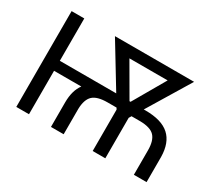

<svg xmlns="http://www.w3.org/2000/svg" viewBox="-130 -972 1386 1234"><g transform="rotate(30 563.5 -355.5)"><path d="M346.2 0V-183.6Q346.7 -271 385.3 -322.3H183.1V0H88.9V-710.9H183.1V-396.5H601.6L410.6 -710.9H998L806.6 -395.5H819.8Q939 -395.5 996.6 -343.8Q1054.2 -292 1055.7 -186.5V0H961.4V-183.6Q960.9 -253.9 930.7 -285.6Q900.4 -317.4 825.2 -318.4H760.3L749.5 -300.3V0H655.8V-307.1L648.9 -318.4H583Q505.9 -318.4 474.1 -288.3Q442.4 -258.3 440.4 -189.5V0ZM700.7 -395.5H708.5L846.2 -633.8H562.5Z"/></g></svg>

Font: APIMedia Roboto
Style: Regular
Weight: 400
Designer: Google
Version: Version 2.137; 2017